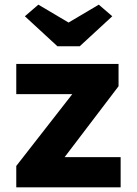

<svg xmlns="http://www.w3.org/2000/svg" viewBox="-20 -806 590 826"><path d="M50 0V-92L291 -401H50V-531H490V-435L258 -130H499V0ZM227 -607 87 -736 145 -786 275 -709 405 -786 463 -736 323 -607Z"/></svg>

Font: Mach
Style: Bold
Weight: 700
Version: Version 1.002